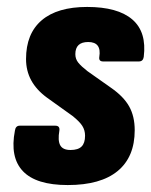

<svg xmlns="http://www.w3.org/2000/svg" viewBox="-20 -525 436 553"><path d="M175 8Q84 8 46 -32Q8 -72 23 -149Q25 -163 37 -163H139Q153 -163 151 -149Q146 -120 153.5 -106.5Q161 -93 183 -93Q205 -93 215 -103Q225 -113 225 -134Q225 -150 217 -162.5Q209 -175 189 -191L115 -244Q85 -266 70 -293.5Q55 -321 55 -355Q55 -428 100 -466.5Q145 -505 231 -505Q319 -505 361 -469Q403 -433 394 -361Q392 -348 380 -348H277Q264 -348 266 -361Q273 -404 234 -404Q197 -404 197 -369Q197 -355 205.5 -344.5Q214 -334 232 -320L300 -272Q336 -247 352 -218.5Q368 -190 368 -150Q368 -73 319 -32.5Q270 8 175 8Z"/></svg>

Font: Sofia Sans Condensed Black
Style: Italic
Weight: 900
Italic angle: -9°
Version: Version 4.100